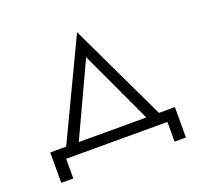

<svg xmlns="http://www.w3.org/2000/svg" viewBox="-106 -615 867 825"><g transform="rotate(-20 327.5 -202.5)"><path d="M325 -381 492 -22H550L325 -495L100 -22H158ZM558 0V90H610V-49H40V90H95V0Z"/></g></svg>

Font: Jost Light
Style: Regular
Weight: 300
Version: Version 3.710